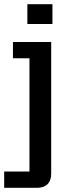

<svg xmlns="http://www.w3.org/2000/svg" viewBox="-33 -735 344 919"><path d="M-13 86H108V-456H29V-534H212V96Q212 129 194.5 146.5Q177 164 144 164H-13ZM98 -715H218V-620H98Z"/></svg>

Font: Mozilla Text BETA Medium
Style: Regular
Weight: 500
Designer: Studio DRAMA
Foundry: Studio DRAMA
Version: Version 0.100